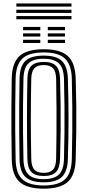

<svg xmlns="http://www.w3.org/2000/svg" viewBox="-20 -1097 514 1125"><path d="M236.5 8.5Q137.8 8.5 94.1 -31.4Q50.5 -71.2 48.8 -163.2Q47.2 -251.2 46.8 -326.4Q46.2 -401.5 46.8 -476.1Q47.2 -550.8 48.8 -637Q50.5 -728.8 94.1 -768.6Q137.8 -808.5 236.5 -808.5Q333.8 -808.5 377.2 -768.8Q420.8 -729 423.5 -637.5Q426.2 -550.8 427 -476.5Q427.8 -402.2 426.9 -327Q426 -251.8 423.5 -162.8Q420.8 -69.8 376.4 -30.6Q332 8.5 236.5 8.5ZM236.5 -10.2Q321 -10.2 359.8 -45.4Q398.5 -80.5 400.8 -164Q402.8 -246.8 403.5 -320.8Q404.2 -394.8 403.6 -470.9Q403 -547 400.8 -636.5Q398.5 -719 360 -754.4Q321.5 -789.8 236.5 -789.8Q148.5 -789.8 111 -753.6Q73.5 -717.5 71.5 -636.5Q70 -559.2 69.4 -487.1Q68.8 -415 69.2 -337Q69.8 -259 71.5 -164Q73.2 -78.5 113.4 -44.4Q153.5 -10.2 236.5 -10.2ZM236.5 -28.8Q161.8 -28.8 128.9 -60.1Q96 -91.5 94.5 -164Q93 -251.2 92.5 -326.2Q92 -401.2 92.5 -475.9Q93 -550.5 94.5 -636.5Q96 -708.8 128.8 -740Q161.5 -771.2 236.5 -771.2Q309.2 -771.2 342.2 -740.1Q375.2 -709 377.8 -635.8Q381.5 -517.8 381.6 -405.8Q381.8 -293.8 377.8 -164.5Q375.2 -91 342 -59.9Q308.8 -28.8 236.5 -28.8ZM236.5 -47.2Q294.8 -47.2 323.9 -73.2Q353 -99.2 354.8 -165.2Q357 -247 357.8 -322.5Q358.5 -398 357.8 -474.4Q357 -550.8 354.8 -635Q353 -700.2 324.2 -726.5Q295.5 -752.8 236.5 -752.8Q173.8 -752.8 146.2 -725.4Q118.8 -698 117.5 -635.8Q115.5 -550.2 114.9 -476Q114.2 -401.8 114.9 -326.9Q115.5 -252 117.5 -164.5Q118.8 -102.5 146.1 -74.9Q173.5 -47.2 236.5 -47.2ZM236.5 -65.8Q186.2 -65.8 163.9 -89Q141.5 -112.2 140.5 -165.2Q135.5 -395 140.5 -635.5Q141.5 -689.5 164.6 -711.9Q187.8 -734.2 236.5 -734.2Q285.8 -734.2 308.1 -711.2Q330.5 -688.2 332 -634.8Q334.2 -554.8 335.1 -481.2Q336 -407.8 335.2 -331.5Q334.5 -255.2 332 -167Q330.5 -113.5 308.8 -89.6Q287 -65.8 236.5 -65.8ZM236.5 -84.2Q273 -84.2 290.5 -102.9Q308 -121.5 309 -167.8Q310.2 -240.2 310.9 -312.4Q311.5 -384.5 311.1 -462.9Q310.8 -541.2 309 -632.8Q308 -680 289.9 -697.9Q271.8 -715.8 236.5 -715.8Q198.8 -715.8 181.5 -697.2Q164.2 -678.8 163.2 -634.8Q160.8 -517.2 160.6 -406.5Q160.5 -295.8 163.2 -165.5Q164.2 -122 181.2 -103.1Q198.2 -84.2 236.5 -84.2ZM260 -920.2V-939.2H360.8V-920.2ZM115.2 -920.2V-939.2H216.2V-920.2ZM115.2 -882.8V-901.5H216.2V-882.8ZM260 -882.8V-901.5H360.8V-882.8ZM115.2 -845V-863.8H216.2V-845ZM260 -845V-863.8H360.8V-845ZM75.8 -1058.2V-1076.8H398.8V-1058.2ZM75.8 -1021.2V-1039.8H398.8V-1021.2ZM75.8 -984.2V-1002.8H398.8V-984.2Z"/></svg>

Font: Big Shoulders Inline Text
Style: Bold
Weight: 700
Designer: Patric King
Foundry: XO Type Co
Version: Version 1.000